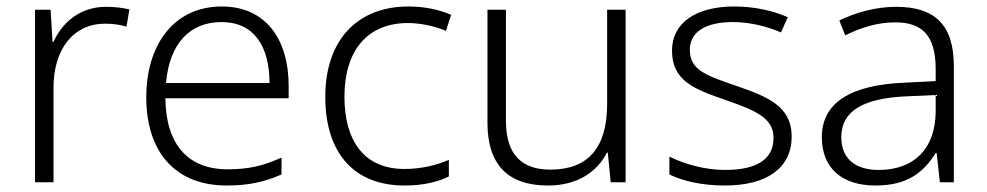

<svg xmlns="http://www.w3.org/2000/svg" viewBox="-20 -562 3043 592"><path d="M307 -541C227 -541 172 -493 145 -433H142L136 -532H88V0H145V-292C145 -411 207 -489 304 -489C328 -489 349 -486 370 -480L379 -533C358 -538 333 -541 307 -541Z M664 -542C516 -542 431 -424 431 -262C431 -95 519 10 679 10C747 10 795 -1 848 -24V-76C789 -50 747 -40 681 -40C559 -40 491 -118 490 -259H870V-298C870 -440 800 -542 664 -542ZM663 -494C764 -494 811 -418 811 -306H492C502 -427 565 -494 663 -494Z M1227 10C1285 10 1330 -1 1364 -18V-69C1326 -53 1280 -41 1227 -41C1100 -41 1042 -131 1042 -264C1042 -405 1112 -491 1238 -491C1275 -491 1319 -482 1355 -467L1371 -516C1336 -532 1290 -542 1239 -542C1086 -542 983 -443 983 -263C983 -91 1071 10 1227 10Z M1909 -532H1852V-242C1852 -107 1794 -39 1677 -39C1587 -39 1540 -87 1540 -189V-532H1483V-184C1483 -53 1547 10 1670 10C1761 10 1822 -33 1851 -91H1854L1863 0H1909Z M2421 -141C2421 -235 2346 -264 2251 -297C2159 -329 2107 -345 2107 -408C2107 -464 2156 -494 2240 -494C2293 -494 2347 -480 2388 -462L2409 -509C2363 -529 2307 -542 2243 -542C2127 -542 2052 -492 2052 -406C2052 -313 2120 -287 2219 -253C2315 -220 2365 -196 2365 -137C2365 -76 2321 -38 2216 -38C2153 -38 2091 -56 2044 -79V-24C2083 -5 2141 10 2215 10C2346 10 2421 -45 2421 -141Z M2743 -541C2679 -541 2618 -523 2568 -499L2586 -453C2637 -478 2686 -493 2741 -493C2822 -493 2865 -454 2865 -349V-312L2768 -307C2602 -300 2514 -245 2514 -139C2514 -43 2577 10 2679 10C2778 10 2827 -30 2865 -90H2868L2878 0H2921V-358C2921 -485 2863 -541 2743 -541ZM2775 -265 2865 -269V-217C2864 -105 2800 -38 2689 -38C2617 -38 2574 -73 2574 -139C2574 -219 2640 -259 2775 -265Z"/></svg>

Font: Noto Sans Meetei Mayek Light
Style: Regular
Weight: 300
Designer: Monotype Design Team and Neelakash Kshetrimayum
Foundry: Monotype Imaging Inc.
Version: Version 2.002